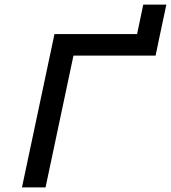

<svg xmlns="http://www.w3.org/2000/svg" viewBox="-20 -819 747 839"><path d="M76 0H179L301 -576H660L677 -658L707 -799H606L579 -670H218Z"/></svg>

Font: LT Wave Mono Medium
Style: Italic
Weight: 500
Designer: Daniel Lyons
Version: Version 2.5 (Glyphs App)